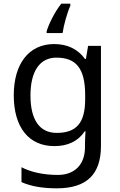

<svg xmlns="http://www.w3.org/2000/svg" viewBox="-20 -786 655 1046"><path d="M363 -754V-766H314C278 -722 244 -651 234 -615V-606H321C327 -649 347 -720 363 -754ZM275 -546C137 -546 55 -438 55 -267C55 -92 137 10 276 10C349 10 405 -16 442 -71H446C445 -59 443 -21 443 -5V16C443 110 387 167 295 167C218 167 148 152 97 125V206C148 229 212 240 290 240C454 240 530 162 530 9V-536H460L448 -465H443C403 -520 345 -546 275 -546ZM287 -472C395 -472 444 -413 444 -267V-246C444 -117 397 -62 289 -62C195 -62 146 -134 146 -266C146 -398 197 -472 287 -472Z"/></svg>

Font: Noto Sans Arabic UI
Style: Regular
Weight: 400
Designer: Monotype Design Team, Nadine Chahine and Nizar Qandah
Foundry: Monotype Imaging Inc.
Version: Version 2.010